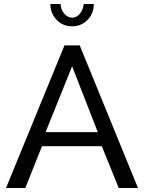

<svg xmlns="http://www.w3.org/2000/svg" viewBox="-20 -936 717 956"><path d="M301 -710H377L667 0H571L487 -208H189L106 0H10ZM467 -278 339 -606 207 -278ZM339 -848Q361 -848 377.5 -867.5Q394 -887 397 -916H447Q447 -869 416 -837Q385 -805 339 -805Q293 -805 262 -837Q231 -869 231 -916H282Q282 -889 299.5 -868.5Q317 -848 339 -848Z"/></svg>

Font: Raleway Thin Medium
Style: Regular
Weight: 500
Version: Version 4.026